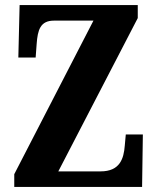

<svg xmlns="http://www.w3.org/2000/svg" viewBox="-20 -734 619 754"><path d="M36 0H538L541 -206H474L470 -162C466 -111 451 -61 375 -61H209L521 -663V-714H57L52 -508H120L124 -562C128 -616 138 -653 192 -653H347L36 -50Z"/></svg>

Font: Noto Serif Devanagari ExtraCondensed ExtraBold
Style: Regular
Weight: 800
Width: 2
Designer: Universal Thirst, Indian Type Foundry and the Monotype Design Team
Foundry: Monotype Imaging Inc.
Version: Version 2.004